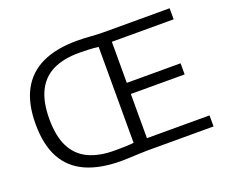

<svg xmlns="http://www.w3.org/2000/svg" viewBox="-122 -934 1321 1127"><g transform="rotate(-20 539.0 -371.0)"><path d="M457.5 5.5Q325.5 5.5 236.5 -34.8Q147.5 -75 102.5 -158Q57.5 -241 57.5 -370Q57.5 -497.5 102.5 -581Q147.5 -664.5 235.2 -705.8Q323 -747 451.5 -747Q493.5 -747 537.8 -743.5Q582 -740 620.5 -740H1029.5V-671H643.5V-69H1034.5V0H627Q603 0 574 1.2Q545 2.5 514.8 4Q484.5 5.5 457.5 5.5ZM442.5 -65.5Q480 -65.5 509.2 -66.5Q538.5 -67.5 560.5 -70V-669.5Q531 -673 502.8 -674.5Q474.5 -676 440.5 -676Q342 -676 276 -643.5Q210 -611 176.8 -543.2Q143.5 -475.5 143.5 -369.5Q143.5 -263.5 177.2 -196.2Q211 -129 277.5 -97.2Q344 -65.5 442.5 -65.5ZM613.5 -345V-414.5H979.5V-345Z"/></g></svg>

Font: Encode Sans SemiExpanded
Style: Regular
Weight: 400
Width: 6
Designer: Multiple Designers
Foundry: Impallari Type
Version: Version 3.002